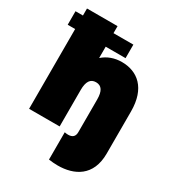

<svg xmlns="http://www.w3.org/2000/svg" viewBox="-228 -874 1125 1230"><g transform="rotate(30 334.5 -259.5)"><path d="M50 0H276V-270C276 -332 296 -362 337 -362C379 -362 398 -331 398 -270V-28C398 5 380 19 349 19C341 19 332 18 323 16V218C345 221 368 223 390 223C510 223 624 168 624 0V-312C624 -484 532 -557 416 -557C363 -557 314 -540 276 -506V-590H423V-690H276V-742H50V-690H-5V-590H50Z"/></g></svg>

Font: Chess Sans Black
Style: Regular
Weight: 900
Designer: Wolf Bōese
Foundry: Wolf Bōese
Version: Version 7.223;Glyphs 3.3 (3306)